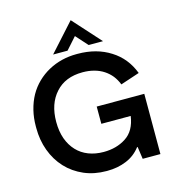

<svg xmlns="http://www.w3.org/2000/svg" viewBox="-132 -1029 1056 1156"><g transform="rotate(-15 396.0 -451.0)"><path d="M394 15H390Q313.5 15 250.5 -12Q186 -40 141 -88.5Q95.5 -137.5 71 -204Q47 -269 47 -344.5V-355.5Q47 -408 58.5 -454.5Q70.5 -503.5 93 -544Q115.5 -584 148 -615.5Q180.5 -647 220 -668.5Q260 -690.5 305.5 -701.5Q348.5 -712 396 -712H402.5Q520.5 -712 606.5 -657Q691 -604 728.5 -505.5L610 -466Q598 -496.5 579 -521Q559.5 -545 533.5 -562Q507.5 -579 474.5 -588Q441.5 -597 402.5 -597Q294 -597 233.5 -529Q172.5 -461.5 172.5 -349Q172.5 -290 189 -243.5Q205.5 -198 236 -165.5Q266 -133.5 308.5 -117Q351 -100.5 402.5 -100.5Q483 -100.5 541.5 -138.5Q602.5 -177.5 615 -268H432V-375.5H728.5V0H618L607 -76.5H603.5Q567.5 -29.5 513.5 -7.5Q459.5 15 394 15ZM570.5 -746H481L415 -819.5L349.5 -746H259.5L415 -918.5Z"/></g></svg>

Font: Acari Sans Neue
Style: Bold
Weight: 700
Designer: Alfredo Marco Pradil (font), Cristiano Sobral (main changes)
Foundry: Hanken Design Co. (font), Cristiano Sobral (main changes)
Version: Version 2.459;March 19, 2022;FontCreator 14.0.0.2808 64-bit;